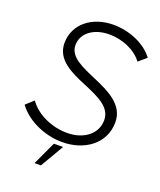

<svg xmlns="http://www.w3.org/2000/svg" viewBox="-159 -809 901 1081"><g transform="rotate(20 291.5 -268.0)"><path d="M284 10C420 10 529 -70 529 -197C529 -301 431 -348 338 -388C252 -425 169 -458 169 -529C169 -602 237 -651 329 -651C407 -651 487 -618 529 -561L576 -601C528 -667 431 -710 332 -710C207 -710 107 -635 107 -519C107 -418 205 -375 299 -336C384 -300 466 -265 466 -187C466 -103 391 -48 293 -48C203 -48 108 -89 61 -158L15 -116C71 -38 182 10 284 10ZM180 174H218L300 34H245Z"/></g></svg>

Font: Fixel Display Light
Style: Italic
Weight: 300
Italic angle: -10°
Designer: AlfaBravo + MacPaw
Foundry: Kyrylo Tkachov, Marchela Mozhyna, Serhii Makarenko, Maria Weinstein, Zakhar Kryvoshyya
Version: Version 1.210;Glyphs 3.2 (3217)